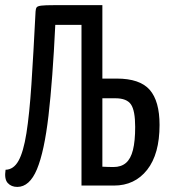

<svg xmlns="http://www.w3.org/2000/svg" viewBox="-20 -720 659 745"><path d="M47 5.3Q23.8 5.3 9.9 -10Q-3.9 -25.3 1.6 -61.3Q32.8 -62 51.8 -96.1Q70.9 -130.1 82.5 -202.9Q94.1 -275.7 101.9 -392.4Q109.6 -509.2 118 -675.5Q118.7 -686.3 122.1 -691.3Q125.6 -696.4 140.5 -698.2Q155.4 -700 189 -700H377.2V-415.1H432.7Q522.7 -415.1 560.9 -371.5Q599.1 -327.8 599.1 -235.2Q599.1 -122.3 551 -61.1Q502.8 0 422.1 0H296.2V-623.5H194.5Q184.4 -411 168.2 -271.5Q152 -132 123.4 -63.3Q94.7 5.3 47 5.3ZM420.1 -71.9Q450.2 -71.9 468.8 -87.9Q487.3 -103.8 495.9 -138.1Q504.5 -172.4 504.5 -227.4Q504.5 -290.6 488.3 -314.6Q472.1 -338.7 427.7 -338.7H377.2V-73.2Q389.8 -72.6 399 -72.3Q408.2 -71.9 420.1 -71.9Z"/></svg>

Font: Yanone Kaffeesatz ExtraLight
Style: Regular
Weight: 200
Designer: Yanone (Cyrillic: Daniel Pouzeot, Huerta Tipografica, and Cyreal)
Foundry: Yanone
Version: Version 2.003